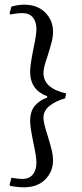

<svg xmlns="http://www.w3.org/2000/svg" viewBox="-20 -669 349 822"><path d="M166 -165Q166 -142 185 -85Q197 -45 202 -24Q207 -3 207 17Q207 66 173.5 99.5Q140 133 81 133Q65 133 47 130.5Q29 128 24 127L21 122L29 92Q34 93 49 95Q64 97 75 97Q106 97 121 77.5Q136 58 136 28Q136 2 123 -57Q109 -125 109 -151Q109 -193 130 -217Q151 -241 182 -251V-257Q109 -284 109 -362Q109 -390 123 -460Q136 -519 136 -545Q136 -575 121 -594Q106 -613 74 -613Q62 -613 45.5 -610.5Q29 -608 24 -607L21 -613L29 -641Q33 -642 48.5 -645.5Q64 -649 83 -649Q140 -649 173.5 -615.5Q207 -582 207 -533Q207 -512 201 -488.5Q195 -465 184 -430Q166 -380 166 -357Q166 -291 263 -269L259 -248Q219 -237 192.5 -216Q166 -195 166 -165Z"/></svg>

Font: Sahitya
Style: Regular
Weight: 400
Designer: Juan Pablo del Peral
Foundry: Juan Pablo del Peral (http://www.huertatipografica.com)
Version: Version 1.001;PS 001.000;hotconv 1.0.70;makeotf.lib2.5.58329